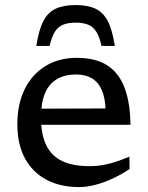

<svg xmlns="http://www.w3.org/2000/svg" viewBox="-20 -750 601 780"><path d="M292 -515Q370.5 -515 417.8 -483.2Q465 -451.5 487 -391Q509 -330.5 510 -243H131.5L129 -308.5L438.5 -309.5L409 -298Q408 -352 393.2 -384.8Q378.5 -417.5 352.2 -432.5Q326 -447.5 289 -447.5Q244 -447.5 212 -429Q180 -410.5 163.2 -372.2Q146.5 -334 146.5 -272.5Q146.5 -203.5 168 -159.8Q189.5 -116 233 -95.5Q276.5 -75 343 -75Q374.5 -75 403.2 -80.5Q432 -86 457.5 -95Q483 -104 505.5 -113.5L506.5 -63.5Q474 -41.5 438 -24.8Q402 -8 367 1Q332 10 301.5 10Q225 10 168.8 -19.8Q112.5 -49.5 81.5 -106.5Q50.5 -163.5 50.5 -245.5Q50.5 -327.5 80.5 -388Q110.5 -448.5 164.8 -481.8Q219 -515 292 -515ZM287 -658Q256.5 -658 235.8 -649.5Q215 -641 202.5 -620.2Q190 -599.5 181.5 -563.5H127.5Q137.5 -628.5 156.2 -664.5Q175 -700.5 207 -715Q239 -729.5 287 -729.5Q335.5 -729.5 367.2 -715Q399 -700.5 417.8 -664.5Q436.5 -628.5 446.5 -563.5H392.5Q384.5 -599.5 371.8 -620.2Q359 -641 338.5 -649.5Q318 -658 287 -658Z"/></svg>

Font: Newsreader 7pt
Style: Regular
Weight: 400
Designer: Hugues Gentile
Foundry: Production Type
Version: Version 1.003